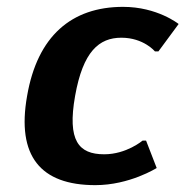

<svg xmlns="http://www.w3.org/2000/svg" viewBox="-20 -530 541 560"><path d="M334 -420C399 -420 432 -380 432 -380H442L501 -460C501 -460 439 -510 339 -510C189 -510 89 -425 59 -250C28 -75 98 10 258 10C358 10 437 -40 437 -40L406 -120H396C396 -120 349 -80 284 -80C209 -80 176 -120 199 -250C222 -380 269 -420 334 -420Z"/></svg>

Font: Scada
Style: Bold Italic
Weight: 700
Designer: Jovanny Lemonad
Foundry: Jovanny Lemonad
Version: Version 3.005